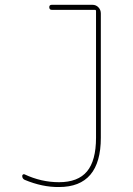

<svg xmlns="http://www.w3.org/2000/svg" viewBox="-20 -750 540 780"><path d="M80.1 -19.5Q70.3 -24.4 70.3 -35.2Q70.3 -39.1 73.2 -41Q76.2 -43 79.1 -42Q147.5 -9.8 219.7 -9.8Q296.9 -9.8 333.5 -53.7Q370.1 -97.7 370.1 -190.4V-705.1Q370.1 -710 365.2 -710H190.4Q180.7 -710 180.2 -720.2Q179.7 -730.5 190.4 -730.5H355.5Q370.1 -730.5 379.9 -720.2Q389.6 -710 389.6 -695.3V-190.4Q389.6 9.8 219.7 9.8Q152.3 10.7 80.1 -19.5Z"/></svg>

Font: Rounded-X Mgen+ 2m thin
Style: Regular
Weight: 100
Designer: [Source Han Sans]
Ryoko NISHIZUKA  (kana & ideographs); Paul D. Hunt (Latin, Greek & Cyrillic); Wenlong ZHANG  (bopomofo
Version: Version 1.059.20150602